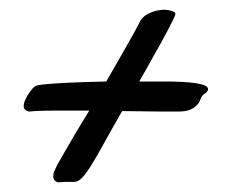

<svg xmlns="http://www.w3.org/2000/svg" viewBox="-20 -505 500 396"><path d="M112.8 -129.9 100.1 -128.9Q95.7 -129.9 92.8 -132.8Q89.8 -135.7 89.8 -142.1Q89.8 -146.5 92 -151.9Q94.2 -157.2 98.1 -165Q109.9 -185.5 118.9 -201.2Q127.9 -216.8 135.7 -230Q143.6 -243.2 150.4 -254.4Q157.2 -265.6 164.1 -276.9H101.1Q76.7 -276.9 62.7 -276.4Q48.8 -275.9 40 -274.9Q34.2 -275.9 31.5 -279.1Q28.8 -282.2 28.8 -286.1Q28.8 -291.5 31.2 -296.9Q33.7 -302.2 36.1 -307.1Q40 -314 45.9 -321Q51.8 -328.1 58.1 -329.1Q65.4 -330.6 79.3 -331.8Q93.3 -333 112.1 -334Q130.9 -335 153.3 -335.7Q175.8 -336.4 199.2 -336.9Q220.2 -373.5 233.2 -396.2Q246.1 -418.9 253.7 -432.4Q261.2 -445.8 264.4 -452.1Q267.6 -458.5 270 -462.9Q274.9 -470.2 281.7 -474.4Q288.6 -478.5 295.7 -481Q302.7 -483.4 308.8 -484.1Q314.9 -484.9 318.8 -484.9Q325.2 -484.9 333.5 -482.7Q341.8 -480.5 341.8 -476.1Q341.8 -474.1 337.4 -465.1Q333 -456.1 326.2 -442.9Q319.3 -429.7 310.8 -414.3Q302.2 -398.9 293.9 -384.3Q285.6 -369.6 278.6 -356.9Q271.5 -344.2 267.1 -336.9H318.8Q336.9 -336.9 353.3 -336.2Q369.6 -335.4 382.1 -333.7Q394.5 -332 401.9 -328.9Q409.2 -325.7 409.2 -320.8Q409.2 -317.4 403.8 -313Q396.5 -308.6 393.8 -301.3Q391.1 -293.9 390.1 -293Q383.3 -283.7 373.5 -279.3Q363.8 -274.9 347.2 -274.9H312Q296.4 -274.9 275.6 -275.4Q254.9 -275.9 231.9 -275.9Q209.5 -236.8 194.3 -209.2Q179.2 -181.6 168.2 -164.1Q157.2 -146.5 149.2 -138.2Q141.1 -129.9 132.8 -129.9Z"/></svg>

Font: Oregano
Style: Italic
Weight: 400
Italic angle: -12°
Designer: Astigmatic (AOETI)
Foundry: Astigmatic (AOETI)
Version: Version 1.000